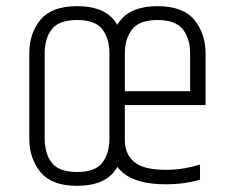

<svg xmlns="http://www.w3.org/2000/svg" viewBox="-20 -593 750 623"><path d="M75 -420Q75 -485 111.5 -529Q148 -573 230 -573Q313 -573 349 -529Q385 -485 385 -420V-143Q385 -79 349 -34.5Q313 10 230 10Q148 10 111.5 -34.5Q75 -79 75 -143ZM335 -420Q335 -468 312 -498Q289 -528 230 -528Q171 -528 148 -498Q125 -468 125 -420V-143Q125 -95 148 -65Q171 -35 230 -35Q289 -35 312 -65Q335 -95 335 -143ZM335 -419Q335 -484 372 -528.5Q409 -573 491 -573Q574 -573 610.5 -528.5Q647 -484 647 -419V-255H597V-419Q597 -467 573.5 -497.5Q550 -528 491 -528Q432 -528 408.5 -497.5Q385 -467 385 -419V-169H335ZM335 -173H385V-139Q385 -93 415.5 -67.5Q446 -42 518 -42Q550 -42 578.5 -47Q607 -52 629 -59V-10Q616 -6 598.5 -2.5Q581 1 561 3Q541 5 518 5Q425 5 380 -31.5Q335 -68 335 -139ZM365 -297H647V-252H365Z"/></svg>

Font: Khand Variable Light
Style: Regular
Weight: 300
Designer: Satya Rajpurohit
Foundry: Indian Type Foundry
Version: Version 3.000